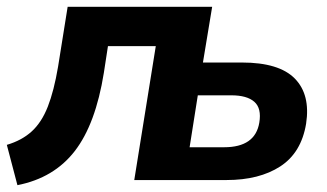

<svg xmlns="http://www.w3.org/2000/svg" viewBox="-27 -527 958 562"><path d="M24 15 -7 -103Q37 -116 66 -142.5Q95 -169 113 -215Q131 -261 143 -332L171 -507H594L567 -344H681Q790 -344 836 -297Q882 -250 869 -165Q855 -80 793.5 -40Q732 0 636 0H366L429 -392H289L277 -314Q253 -164 192 -85Q131 -6 24 15ZM528 -96H629Q720 -96 732 -168Q739 -210 717.5 -229Q696 -248 650 -248H552Z"/></svg>

Font: Mulish ExtraBold
Style: Italic
Weight: 800
Italic angle: -9°
Designer: Vernon Adams
Foundry: Vernon Adams
Version: Version 3.603; ttfautohint (v1.8.3)